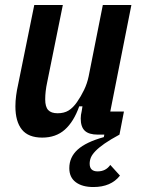

<svg xmlns="http://www.w3.org/2000/svg" viewBox="-20 -542 573 773"><path d="M233 -522 170 -211Q162 -174 162 -142Q162 -112 174 -99Q186 -86 212 -86Q238 -86 256 -97Q274 -108 290 -131Q306 -154 318.5 -180Q331 -206 337 -235L394 -522H509L424 -93H479L461 0Q424 20 401 36Q378 52 364.5 66Q351 80 346 92Q341 104 341 117Q341 148 373 148Q406 148 424 122L463 165Q427 211 356 211Q311 211 285 191.5Q259 172 259 135Q259 91 292.5 60.5Q326 30 398 10L400 0H374Q338 0 321.5 -15.5Q305 -31 305 -65Q305 -72 306 -79.5Q307 -87 309 -95L312 -114H299Q277 -52 241 -20Q205 12 150 12Q94 12 68 -20.5Q42 -53 42 -114Q42 -135 45 -157.5Q48 -180 52 -197L118 -522Z"/></svg>

Font: IBM Plex Sans Cond SmBld
Style: Italic
Weight: 600
Width: 3
Italic angle: -11°
Designer: Mike Abbink, Paul van der Laan, Pieter van Rosmalen
Foundry: Bold Monday
Version: Version 1.3